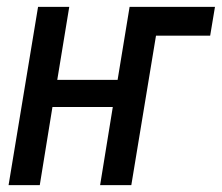

<svg xmlns="http://www.w3.org/2000/svg" viewBox="-20 -540 647 560"><path d="M5 0 91 -520H182L147 -307H323L358 -520H607L593 -436H435L363 0H272L309 -228H133L96 0Z"/></svg>

Font: Iosevka Md Ex Obl
Style: Regular
Weight: 500
Width: 7
Italic angle: -9°
Monospace: yes
Designer: Belleve Invis
Foundry: Belleve Invis
Version: Version 32.5.0; ttfautohint (v1.8.4)